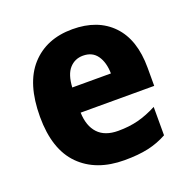

<svg xmlns="http://www.w3.org/2000/svg" viewBox="-106 -662 766 775"><g transform="rotate(-20 277.0 -274.5)"><path d="M283 -559Q392 -559 454 -494.5Q516 -430 516 -309V-231H200Q202 -173 231.5 -141.5Q261 -110 318 -110Q365 -110 404 -120Q443 -130 485 -152V-30Q447 -9 404 0.5Q361 10 302 10Q180 10 110 -60.5Q40 -131 40 -271Q40 -414 105.5 -486.5Q171 -559 283 -559ZM287 -444Q252 -444 229 -418.5Q206 -393 203 -338H369Q368 -386 347.5 -415Q327 -444 287 -444Z"/></g></svg>

Font: Noto Sans SemiCondensed ExtraBold
Style: Regular
Weight: 800
Width: 4
Designer: Monotype Design Team
Foundry: Monotype Imaging Inc.
Version: Version 2.013; ttfautohint (v1.8.4.7-5d5b)